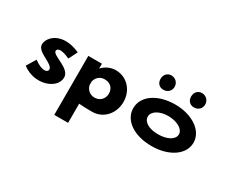

<svg xmlns="http://www.w3.org/2000/svg" viewBox="-64 -427 816 685"><g transform="rotate(30 344.0 -84.5)"><path d="M39 -58 16 -20C75 25 156 -4 156 -52C156 -90 82 -100 82 -119C82 -127 92 -138 135 -118L153 -154C73 -190 28 -146 28 -115C28 -83 96 -74 96 -50C96 -39 77 -30 39 -58Z M323 -82C323 -60 307 -44 285 -44C267 -44 252 -56 248 -74V-89C252 -106 265 -119 285 -119C308 -119 323 -104 323 -82ZM192 -162V81H249V2C271 4 293 4 303 4C350 4 383 -35 383 -82C383 -129 350 -167 303 -167C281 -167 260 -156 248 -142V-162Z M484 -81C484 -103 512 -119 547 -119C582 -119 612 -103 612 -81C612 -59 584 -44 547 -44C509 -44 484 -59 484 -81ZM424 -81C424 -32 474 4 548 4C619 4 672 -32 672 -81C672 -132 616 -167 548 -167C477 -167 424 -132 424 -81ZM610 -250C593 -250 582 -237 582 -220C582 -203 593 -191 610 -191C627 -191 640 -203 640 -220C640 -237 627 -250 610 -250ZM484 -250C467 -250 456 -237 456 -220C456 -203 467 -191 484 -191C501 -191 514 -203 514 -220C514 -237 501 -250 484 -250Z"/></g></svg>

Font: Hussar Tani
Style: Dwa
Weight: 700
Foundry: Cannot Into Space Fonts
Version: Version 0.92